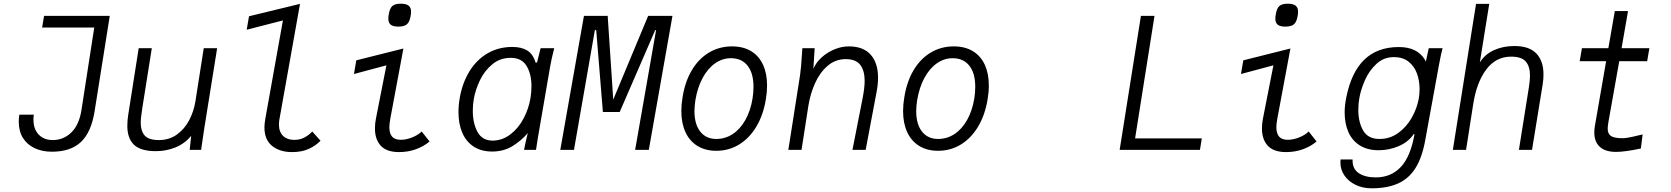

<svg xmlns="http://www.w3.org/2000/svg" viewBox="-20 -811 9040 1039"><path d="M81.5 -152Q81.5 -170.5 84.5 -190.5H163Q161 -178 161 -162.5Q161 -129 174 -104.2Q187 -79.5 210.5 -66.2Q234 -53 265 -53Q323.5 -53 366 -94.2Q408.5 -135.5 421 -216.5L490 -662H208L218.5 -725H574L492 -209.5Q474 -95.5 418.2 -42.8Q362.5 10 261 10Q208.5 10 167.8 -9Q127 -28 104.2 -64.5Q81.5 -101 81.5 -152Z M669 -130Q669 -160 674 -190.5L730.5 -550H801.5L750 -225.5Q741.5 -172.5 741.5 -147Q741.5 -102 763.2 -77.5Q785 -53 839.5 -53Q896 -53 938 -83.5Q980 -114 1004.5 -161.8Q1029 -209.5 1037.5 -262.5L1082.5 -550H1155L1085.5 -116.5L1070 -12L1068.5 0H1006.5L1014.5 -76Q979.5 -33.5 929.2 -13.2Q879 7 824 7Q741 7 705 -27.8Q669 -62.5 669 -130Z M1411 -121.5Q1411 -139 1415 -164L1511 -700.5L1315 -650L1327.5 -723L1603.5 -790L1492.5 -167.5Q1489.5 -152 1489.5 -137.5Q1489.5 -97 1512 -75.5Q1534.5 -54 1572 -54Q1604.5 -54 1629.5 -68Q1654.5 -82 1669.5 -99.5L1714.5 -49.5Q1691 -24.5 1653 -6.2Q1615 12 1560 12Q1494.5 12 1452.8 -21.2Q1411 -54.5 1411 -121.5Z M2009 -115.5Q2009 -144 2014.5 -170L2071 -457.5L1895.5 -410.5L1908 -484.5L2163 -548.5L2092 -168Q2087 -139.5 2087 -122.5Q2087 -88.5 2102 -71.5Q2117 -54.5 2149 -54.5Q2177.5 -54.5 2209.5 -67Q2241.5 -79.5 2262 -99.5L2304.5 -45.5Q2274.5 -19.5 2231.8 -3.8Q2189 12 2139.5 12Q2072.5 12 2040.8 -22.2Q2009 -56.5 2009 -115.5ZM2081.5 -710Q2081.5 -723 2084 -734Q2089 -766 2103.2 -778.5Q2117.5 -791 2149 -791Q2178 -791 2191.2 -780.5Q2204.5 -770 2204.5 -747Q2204.5 -738 2202 -724Q2196.5 -692 2182 -679.5Q2167.5 -667 2135.5 -667Q2107.5 -667 2094.5 -677.2Q2081.5 -687.5 2081.5 -710Z M2461 -204.5Q2461 -243 2468.5 -285Q2483.5 -366 2522 -427.5Q2560.5 -489 2619.5 -523Q2678.5 -557 2752.5 -557Q2801 -557 2832.5 -538.2Q2864 -519.5 2878.5 -472L2886 -473L2905.5 -550H2979Q2963 -486 2958 -456L2891 -67L2880.5 0H2816Q2820 -25 2831.5 -72L2836 -91Q2802 -50.5 2754 -20.8Q2706 9 2643.5 9Q2584 9 2543 -18Q2502 -45 2481.5 -93Q2461 -141 2461 -204.5ZM2851 -282Q2856 -315.5 2856 -343.5Q2856 -410.5 2829.5 -454.2Q2803 -498 2744 -498Q2686 -498 2643.8 -462.8Q2601.5 -427.5 2577.2 -376.8Q2553 -326 2544 -275.5Q2538.5 -245.5 2538.5 -212Q2538.5 -144.5 2563.8 -97.5Q2589 -50.5 2645.5 -50Q2698.5 -50.5 2742 -83.8Q2785.5 -117 2813.5 -170.2Q2841.5 -223.5 2851 -282Z M3140 -725H3268.5L3298.5 -272L3487.5 -725H3619L3491 0H3417L3530.5 -649L3525 -646.5L3333.5 -205H3242.5L3206.5 -646.5L3199.5 -650L3086 0H3012Z M3667 -210Q3667 -246 3673.5 -283.5Q3686.5 -368 3723.5 -430.5Q3760.5 -493 3816.5 -526.5Q3872.5 -560 3941.5 -560Q4001.5 -560 4044 -534.5Q4086.5 -509 4108.8 -461.2Q4131 -413.5 4131 -348Q4131 -312 4124.5 -274.5Q4111 -190 4073.5 -126.8Q4036 -63.5 3980 -29.2Q3924 5 3856.5 5Q3797.5 5 3754.8 -21Q3712 -47 3689.5 -95.5Q3667 -144 3667 -210ZM4052.5 -278.5Q4057.5 -310.5 4057.5 -341Q4057.5 -415 4025.5 -455.5Q3993.5 -496 3935 -496Q3889.5 -496 3850 -468.5Q3810.5 -441 3782.5 -389.5Q3754.5 -338 3743 -268.5Q3738 -233.5 3738 -210Q3738 -138.5 3769.5 -98.8Q3801 -59 3856.5 -59Q3904.5 -59 3945 -85.5Q3985.5 -112 4013.5 -161.8Q4041.5 -211.5 4052.5 -278.5Z M4318.5 -501.5 4322 -550H4388.5L4381.5 -438.5Q4396 -473 4426.8 -500.8Q4457.5 -528.5 4496.2 -544.2Q4535 -560 4573.5 -560Q4651.5 -560 4691.5 -515.2Q4731.5 -470.5 4731.5 -390Q4731.5 -355.5 4724 -315.5L4664.5 0H4593L4648 -279.5Q4659 -335.5 4659 -373.5Q4659 -429 4635.2 -460Q4611.5 -491 4556.5 -491Q4500 -491 4457.5 -453.8Q4415 -416.5 4389.8 -359Q4364.5 -301.5 4354.5 -238.5L4317.5 0H4246L4309.5 -404.5Q4313 -428.5 4315 -453Q4317 -477.5 4318.5 -501.5Z M4867 -210Q4867 -246 4873.5 -283.5Q4886.5 -368 4923.5 -430.5Q4960.5 -493 5016.5 -526.5Q5072.5 -560 5141.5 -560Q5201.5 -560 5244 -534.5Q5286.5 -509 5308.8 -461.2Q5331 -413.5 5331 -348Q5331 -312 5324.5 -274.5Q5311 -190 5273.5 -126.8Q5236 -63.5 5180 -29.2Q5124 5 5056.5 5Q4997.5 5 4954.8 -21Q4912 -47 4889.5 -95.5Q4867 -144 4867 -210ZM5252.5 -278.5Q5257.5 -310.5 5257.5 -341Q5257.5 -415 5225.5 -455.5Q5193.5 -496 5135 -496Q5089.5 -496 5050 -468.5Q5010.5 -441 4982.5 -389.5Q4954.5 -338 4943 -268.5Q4938 -233.5 4938 -210Q4938 -138.5 4969.5 -98.8Q5001 -59 5056.5 -59Q5104.5 -59 5145 -85.5Q5185.5 -112 5213.5 -161.8Q5241.5 -211.5 5252.5 -278.5Z M6154 -725H6227.5L6122.5 -62H6483.5L6473.5 0H6039Z M6809 -115.5Q6809 -144 6814.5 -170L6871 -457.5L6695.5 -410.5L6708 -484.5L6963 -548.5L6892 -168Q6887 -139.5 6887 -122.5Q6887 -88.5 6902 -71.5Q6917 -54.5 6949 -54.5Q6977.5 -54.5 7009.5 -67Q7041.5 -79.5 7062 -99.5L7104.5 -45.5Q7074.5 -19.5 7031.8 -3.8Q6989 12 6939.5 12Q6872.5 12 6840.8 -22.2Q6809 -56.5 6809 -115.5ZM6881.5 -710Q6881.5 -723 6884 -734Q6889 -766 6903.2 -778.5Q6917.5 -791 6949 -791Q6978 -791 6991.2 -780.5Q7004.5 -770 7004.5 -747Q7004.5 -738 7002 -724Q6996.5 -692 6982 -679.5Q6967.5 -667 6935.5 -667Q6907.5 -667 6894.5 -677.2Q6881.5 -687.5 6881.5 -710Z M7233.5 68.5Q7233.5 63 7234.5 52H7299.5Q7297.5 102 7332.2 125.5Q7367 149 7425 149Q7507.5 149 7560.5 92.5Q7613.5 36 7634.5 -85H7630Q7601 -42.5 7549 -20.2Q7497 2 7441 2Q7379 2 7337.5 -24.8Q7296 -51.5 7276.2 -97.8Q7256.5 -144 7256.5 -203Q7256.5 -237.5 7264.5 -280Q7291.5 -418.5 7362.2 -487.5Q7433 -556.5 7550 -556.5Q7645.5 -556.5 7688 -492.5Q7691.5 -487 7696 -477.5L7711.5 -550H7786.5Q7778 -520 7767 -460L7692 -49Q7675 43 7639.2 99.5Q7603.5 156 7545.2 182Q7487 208 7402 208Q7354 208 7315.5 189.2Q7277 170.5 7255.2 138.5Q7233.5 106.5 7233.5 68.5ZM7657.5 -277Q7662 -302 7662 -328Q7662 -374.5 7647.5 -414Q7633 -453.5 7601.8 -477.8Q7570.5 -502 7523 -502Q7468 -502 7428.5 -465.2Q7389 -428.5 7366.5 -377.5Q7344 -326.5 7336 -280Q7330.5 -251 7330.5 -216.5Q7330.5 -150 7356.8 -104.5Q7383 -59 7445 -59Q7501.5 -59 7546.2 -91.2Q7591 -123.5 7619.5 -173.8Q7648 -224 7657.5 -277Z M7967.5 -790H8039L7988 -473Q8016.5 -518.5 8065.8 -540.2Q8115 -562 8175 -562Q8256 -562 8294.2 -521.2Q8332.5 -480.5 8332.5 -408Q8332.5 -382 8328 -353.5L8270.5 0H8199.5L8253.5 -338.5Q8259.5 -377 8259.5 -402.5Q8259.5 -451 8236.8 -477.8Q8214 -504.5 8157 -504.5Q8075 -504.5 8023 -435.2Q7971 -366 7952.5 -249L7913.5 0H7842Z M8607.5 -94Q8607.5 -110.5 8610.5 -128.5L8671.5 -480H8528.5L8540.5 -550H8683.5L8718.5 -751H8790L8755 -550H8905.5L8893.5 -480H8742.5L8683.5 -148.5Q8680 -126 8680 -114.5Q8680 -87 8697.8 -75Q8715.5 -63 8761.5 -63Q8785 -63 8847 -78.5L8869 -83.5L8859.5 -7.5Q8773 11 8725.5 11Q8667 11 8637.2 -16.5Q8607.5 -44 8607.5 -94Z"/></svg>

Font: JuliaMono Light
Style: Italic
Weight: 300
Italic angle: -9°
Monospace: yes
Designer: cormullion
Foundry: corm
Version: Version 0.054; ttfautohint (v1.8.4)